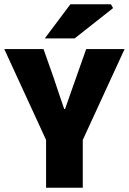

<svg xmlns="http://www.w3.org/2000/svg" viewBox="-30 -880 604 900"><path d="M186 0V-224L-10 -650H174L222 -514Q234 -477 246 -442Q258 -407 271 -369H275Q288 -407 300.5 -442Q313 -477 326 -514L374 -650H554L358 -224V0ZM180 -700 300 -860H490L500 -842L320 -700Z"/></svg>

Font: Mada Black
Style: Regular
Weight: 900
Designer: Khaled Hosny
Version: Version 1.5